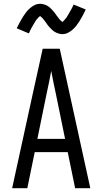

<svg xmlns="http://www.w3.org/2000/svg" viewBox="-20 -992 540 1012"><path d="M44 0 151 -490 205 -735H295L456 0H376L337 -190H163L124 0ZM177 -260H323L276 -490Q269 -522 262.5 -554Q256 -586 250 -618Q244 -586 237.5 -554Q231 -522 224 -490ZM308 -812Q303 -812 298 -813Q293 -814 288.5 -815.5Q284 -817 279.5 -818.5Q275 -820 270.5 -823Q266 -826 262 -828.5Q258 -831 255 -834.5Q252 -838 248 -841.5Q244 -845 240.5 -849Q237 -853 234 -856.5Q231 -860 228.5 -864Q226 -868 223 -872Q220 -876 216.5 -880.5Q213 -885 210 -889Q207 -893 204 -896.5Q201 -900 196 -903.5Q191 -907 191 -909H193Q193 -908 189.5 -906Q186 -904 183.5 -901Q181 -898 178.5 -895.5Q176 -893 174.5 -891Q173 -889 171.5 -887Q170 -885 168.5 -883Q167 -881 165.5 -878.5Q164 -876 162.5 -873Q161 -870 159 -867.5Q157 -865 155.5 -861.5Q154 -858 152 -855Q150 -852 148 -848.5Q146 -845 144 -841Q142 -837 140 -833Q138 -829 136 -824.5Q134 -820 132 -816L68 -843Q77 -861 85 -876Q93 -891 101 -903.5Q109 -916 117 -926.5Q125 -937 136.5 -947.5Q148 -958 162 -965Q176 -972 192 -972Q197 -972 202 -971Q207 -970 211.5 -969Q216 -968 220.5 -966Q225 -964 229.5 -961.5Q234 -959 238 -956Q242 -953 245 -950Q248 -947 252 -943Q256 -939 259.5 -935Q263 -931 266 -927.5Q269 -924 271.5 -920Q274 -916 277 -912Q280 -908 283.5 -903.5Q287 -899 290 -895Q293 -891 296 -887.5Q299 -884 304 -880.5Q309 -877 309 -876H307L311 -878Q314 -880 316.5 -883Q319 -886 321.5 -889Q324 -892 325.5 -893.5Q327 -895 328.5 -897Q330 -899 331.5 -901.5Q333 -904 334.5 -906.5Q336 -909 337.5 -911.5Q339 -914 341 -917Q343 -920 344.5 -923Q346 -926 348 -929.5Q350 -933 352 -936.5Q354 -940 356 -943.5Q358 -947 360 -951Q362 -955 364 -959.5Q366 -964 368 -968L432 -942Q423 -923 415 -908Q407 -893 399 -880.5Q391 -868 383 -857.5Q375 -847 363.5 -836.5Q352 -826 338 -819Q324 -812 308 -812Z"/></svg>

Font: Iosevka
Style: Regular
Weight: 400
Monospace: yes
Designer: Belleve Invis
Foundry: Belleve Invis
Version: Version 33.2.3; ttfautohint (v1.8.4)